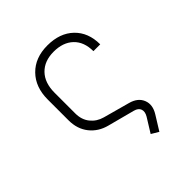

<svg xmlns="http://www.w3.org/2000/svg" viewBox="-198 -694 996 996"><g transform="rotate(-45 300.0 -196.0)"><path d="M361 144 410 65Q424 41 417.5 22.5Q411 4 385 -3L237 -42Q179 -57 144.5 -100.5Q110 -144 110 -208V-360Q110 -451 163.5 -505.5Q217 -560 307 -560Q398 -560 451.5 -508.5Q505 -457 505 -370H455Q455 -438 415.5 -476Q376 -514 307 -514Q239 -514 199.5 -473.5Q160 -433 160 -360V-208Q160 -162 185 -131Q210 -100 250 -89L396 -49Q447 -35 462.5 4.5Q478 44 450 89L401 168Z"/></g></svg>

Font: Pitagon Sans Mono Thin
Style: Regular
Weight: 100
Monospace: yes
Designer: Travis Tran
Foundry: Pitagon
Version: Version 1.001; ttfautohint (v1.8.4.7-5d5b);gftools[0.9.26]